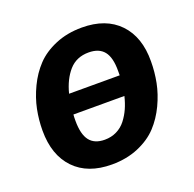

<svg xmlns="http://www.w3.org/2000/svg" viewBox="-104 -653 784 776"><g transform="rotate(-20 287.5 -265.0)"><path d="M324.2 -545.9Q427.7 -545.9 484.9 -486.1Q542 -426.3 541 -321.8Q541 -276.4 532.2 -231.7Q523.4 -187 502 -141.6Q480.5 -96.2 448.5 -61.8Q416.5 -27.3 365.5 -5.6Q314.5 16.1 251 16.1Q147.5 16.1 90.3 -43.5Q33.2 -103 33.2 -208Q33.2 -253.9 42.2 -298.8Q51.3 -343.8 73 -389.2Q94.7 -434.6 127 -468.8Q159.2 -502.9 210.2 -524.4Q261.2 -545.9 324.2 -545.9ZM315.9 -441.9Q263.2 -441.9 231.4 -405.8Q199.7 -369.6 185.1 -312H402.8V-331.1Q403.3 -388.2 382.1 -415Q360.8 -441.9 315.9 -441.9ZM257.8 -87.9Q286.1 -87.9 309.3 -99.4Q332.5 -110.8 348.4 -131.3Q364.3 -151.9 374.8 -175.3Q385.3 -198.7 392.1 -227.1H172.9Q171.9 -218.3 171.9 -200.2Q171.9 -142.1 192.9 -115Q213.9 -87.9 257.8 -87.9Z"/></g></svg>

Font: FiraGO SemiBold
Style: Italic
Weight: 600
Italic angle: -8°
Designer: bBox Type GmbH
Foundry: bBox Type GmbH
Version: Version 1.001;PS 001.001;hotconv 1.0.88;makeotf.lib2.5.64775